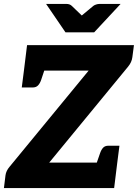

<svg xmlns="http://www.w3.org/2000/svg" viewBox="-21 -959 703 979"><path d="M-1 0 7 -65Q10 -88 28 -109L431 -599H101L117 -729H662L654 -668Q651 -642 632 -619L230 -130H577L561 0ZM465 -108 489 -177Q495 -195 504.5 -205.5Q514 -216 532 -216H588L577 -130ZM212 -621 189 -552Q183 -534 173 -523.5Q163 -513 146 -513H90L101 -599ZM594 -939 459 -794H313L214 -939H317Q335 -939 345 -929L396 -880L455 -929Q460 -933 469 -936Q478 -939 487 -939Z"/></svg>

Font: Aleo Black
Style: Italic
Weight: 900
Italic angle: -7°
Designer: Alessio Laiso
Foundry: Alessio Laiso
Version: Version 2.001;gftools[0.9.29]